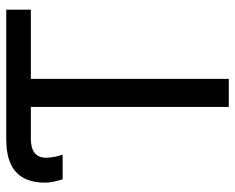

<svg xmlns="http://www.w3.org/2000/svg" viewBox="-89 -665 754 616"><g transform="rotate(-90 288.0 -357.0)"><path d="M253 0V-635H151Q120 -635 105 -622.5Q90 -610 90 -587Q90 -571 93.5 -555.5Q97 -540 100 -533H21Q17 -544 13.5 -560Q10 -576 10 -588Q10 -631 25.5 -659Q41 -687 72 -700.5Q103 -714 151 -714H565V-635H343V0Z"/></g></svg>

Font: hexlkorean05
Style: Book
Weight: 400
Designer: Jelle Bosma - Monotype Design Team
Foundry: Monotype Imaging Inc.
Version: Version 2.003